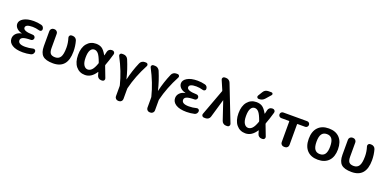

<svg xmlns="http://www.w3.org/2000/svg" viewBox="-5 -1832 6283 3121"><g transform="rotate(20 3137.0 -271.5)"><path d="M288 10Q168 10 103.5 -31Q39 -72 39 -140Q39 -189 74.5 -226Q110 -263 168 -272Q170 -272 170 -273Q170 -275 168 -275Q109 -290 77.5 -323Q46 -356 46 -398Q46 -453 110.5 -491.5Q175 -530 288 -530Q354 -530 418 -514Q440 -509 453 -491.5Q466 -474 466 -451Q466 -432 451 -422Q436 -412 418 -417Q354 -435 301 -435Q178 -435 178 -378Q178 -318 345 -315Q363 -315 376 -302Q389 -289 389 -271Q389 -253 376 -239.5Q363 -226 345 -226Q248 -225 209.5 -208Q171 -191 171 -157Q171 -88 294 -88Q361 -88 426 -105Q444 -110 459 -99Q474 -88 474 -70Q474 -47 460.5 -29Q447 -11 426 -6Q358 10 288 10Z M810 10Q684 10 630.5 -39.5Q577 -89 577 -203V-463Q577 -486 594 -503Q611 -520 634 -520H648Q671 -520 688 -503Q705 -486 705 -463V-217Q705 -149 729 -121.5Q753 -94 810 -94Q871 -94 901 -141Q931 -188 931 -303Q931 -386 905 -467Q899 -487 910.5 -503.5Q922 -520 942 -520H961Q987 -520 1007.5 -505Q1028 -490 1035 -466Q1060 -378 1060 -283Q1060 10 810 10Z M1369 -431Q1327 -431 1302.5 -389Q1278 -347 1278 -260Q1278 -175 1305.5 -132Q1333 -89 1376 -89Q1413 -89 1445 -122Q1477 -155 1507 -239Q1510 -248 1507 -257Q1470 -359 1439 -395Q1408 -431 1369 -431ZM1363 10Q1266 10 1207 -61.5Q1148 -133 1148 -260Q1148 -387 1207.5 -458.5Q1267 -530 1363 -530Q1422 -530 1463 -504.5Q1504 -479 1548 -401Q1552 -395 1554 -401Q1559 -421 1569 -465Q1574 -489 1593 -504.5Q1612 -520 1637 -520H1648Q1670 -520 1682.5 -503Q1695 -486 1689 -465Q1655 -346 1622 -260Q1619 -252 1622 -244Q1649 -178 1695 -53Q1702 -33 1690.5 -16.5Q1679 0 1658 0H1640Q1615 0 1595.5 -15Q1576 -30 1569 -54Q1559 -90 1554 -107Q1552 -114 1548 -108Q1472 10 1363 10Z M1955 -28Q1901 -246 1782 -471Q1773 -487 1783 -503.5Q1793 -520 1812 -520H1841Q1867 -520 1888.5 -505.5Q1910 -491 1921 -467Q1987 -310 2023 -155Q2023 -153 2024 -153Q2025 -153 2025 -154Q2062 -316 2128 -468Q2138 -492 2159.5 -506Q2181 -520 2207 -520H2232Q2251 -520 2260.5 -503.5Q2270 -487 2261 -470Q2143 -248 2089 -28Q2087 -18 2087 -12V163Q2087 186 2070 203Q2053 220 2030 220H2014Q1991 220 1974 203Q1957 186 1957 163V-12Q1957 -16 1955 -28Z M2500 -28Q2446 -246 2327 -471Q2318 -487 2328 -503.5Q2338 -520 2357 -520H2386Q2412 -520 2433.5 -505.5Q2455 -491 2466 -467Q2532 -310 2568 -155Q2568 -153 2569 -153Q2570 -153 2570 -154Q2607 -316 2673 -468Q2683 -492 2704.5 -506Q2726 -520 2752 -520H2777Q2796 -520 2805.5 -503.5Q2815 -487 2806 -470Q2688 -248 2634 -28Q2632 -18 2632 -12V163Q2632 186 2615 203Q2598 220 2575 220H2559Q2536 220 2519 203Q2502 186 2502 163V-12Q2502 -16 2500 -28Z M3119 10Q2999 10 2934.5 -31Q2870 -72 2870 -140Q2870 -189 2905.5 -226Q2941 -263 2999 -272Q3001 -272 3001 -273Q3001 -275 2999 -275Q2940 -290 2908.5 -323Q2877 -356 2877 -398Q2877 -453 2941.5 -491.5Q3006 -530 3119 -530Q3185 -530 3249 -514Q3271 -509 3284 -491.5Q3297 -474 3297 -451Q3297 -432 3282 -422Q3267 -412 3249 -417Q3185 -435 3132 -435Q3009 -435 3009 -378Q3009 -318 3176 -315Q3194 -315 3207 -302Q3220 -289 3220 -271Q3220 -253 3207 -239.5Q3194 -226 3176 -226Q3079 -225 3040.5 -208Q3002 -191 3002 -157Q3002 -88 3125 -88Q3192 -88 3257 -105Q3275 -110 3290 -99Q3305 -88 3305 -70Q3305 -47 3291.5 -29Q3278 -11 3257 -6Q3189 10 3119 10Z M3420 0Q3399 0 3387 -17Q3375 -34 3383 -53L3549 -502Q3552 -510 3549 -518L3480 -678Q3472 -697 3483 -713.5Q3494 -730 3515 -730H3539Q3564 -730 3585.5 -715.5Q3607 -701 3616 -677L3860 -53Q3867 -34 3855.5 -17Q3844 0 3824 0H3800Q3774 0 3753.5 -15Q3733 -30 3725 -54L3618 -372Q3618 -373 3617 -373Q3616 -373 3616 -372L3523 -54Q3516 -30 3495.5 -15Q3475 0 3450 0Z M4144 -431Q4102 -431 4077.5 -389Q4053 -347 4053 -260Q4053 -175 4080.5 -132Q4108 -89 4151 -89Q4188 -89 4220 -122Q4252 -155 4282 -239Q4285 -248 4282 -257Q4245 -359 4214 -395Q4183 -431 4144 -431ZM4138 10Q4041 10 3982 -61.5Q3923 -133 3923 -260Q3923 -387 3982.5 -458.5Q4042 -530 4138 -530Q4197 -530 4238 -504.5Q4279 -479 4323 -401Q4327 -395 4329 -401Q4334 -421 4344 -465Q4349 -489 4368 -504.5Q4387 -520 4412 -520H4423Q4445 -520 4457.5 -503Q4470 -486 4464 -465Q4430 -346 4397 -260Q4394 -252 4397 -244Q4424 -178 4470 -53Q4477 -33 4465.5 -16.5Q4454 0 4433 0H4415Q4390 0 4370.5 -15Q4351 -30 4344 -54Q4334 -90 4329 -107Q4327 -114 4323 -108Q4247 10 4138 10ZM4311 -763Q4328 -763 4334.5 -748Q4341 -733 4330 -721L4252 -632Q4215 -590 4158 -590H4151Q4132 -590 4123 -606Q4114 -622 4124 -638L4171 -715Q4200 -763 4258 -763Z M4603 -423Q4583 -423 4569 -437.5Q4555 -452 4555 -472Q4555 -492 4569 -506Q4583 -520 4603 -520H5017Q5037 -520 5051 -506Q5065 -492 5065 -472Q5065 -452 5051 -437.5Q5037 -423 5017 -423H4888Q4879 -423 4879 -415V-57Q4879 -34 4862 -17Q4845 0 4822 0H4801Q4778 0 4761 -17Q4744 -34 4744 -57V-415Q4744 -423 4736 -423Z M5479.5 -391.5Q5450 -433 5391 -433Q5332 -433 5302.5 -391.5Q5273 -350 5273 -260Q5273 -170 5302.5 -128.5Q5332 -87 5391 -87Q5450 -87 5479.5 -128.5Q5509 -170 5509 -260Q5509 -350 5479.5 -391.5ZM5577.5 -60.5Q5511 10 5391 10Q5271 10 5204.5 -60.5Q5138 -131 5138 -260Q5138 -389 5204.5 -459.5Q5271 -530 5391 -530Q5511 -530 5577.5 -459.5Q5644 -389 5644 -260Q5644 -131 5577.5 -60.5Z M5975 10Q5849 10 5795.5 -39.5Q5742 -89 5742 -203V-463Q5742 -486 5759 -503Q5776 -520 5799 -520H5813Q5836 -520 5853 -503Q5870 -486 5870 -463V-217Q5870 -149 5894 -121.5Q5918 -94 5975 -94Q6036 -94 6066 -141Q6096 -188 6096 -303Q6096 -386 6070 -467Q6064 -487 6075.5 -503.5Q6087 -520 6107 -520H6126Q6152 -520 6172.5 -505Q6193 -490 6200 -466Q6225 -378 6225 -283Q6225 10 5975 10Z"/></g></svg>

Font: Rounded Mplus 1c Bold
Style: Bold
Weight: 700
Version: Version 1.059.20150529